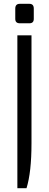

<svg xmlns="http://www.w3.org/2000/svg" viewBox="-20 -716 257 1006"><path d="M60 -617V-671Q60 -696 84 -696H134Q157 -696 157 -671V-617Q157 -594 134 -594H84Q60 -594 60 -617ZM71 270V-531H145V4Q145 12 145 20Q145 28 145 35Q145 186 119 270Z"/></svg>

Font: Mina
Style: Regular
Weight: 400
Version: Version 1.000